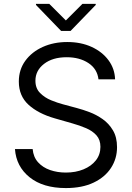

<svg xmlns="http://www.w3.org/2000/svg" viewBox="-20 -953 678 986"><path d="M485.8 -545.5Q479.4 -599.4 433.9 -629.3Q388.5 -659.1 322.4 -659.1Q250 -659.1 206 -624.8Q161.9 -590.6 161.9 -538.4Q161.9 -499.3 185.9 -475.3Q209.9 -451.3 242.7 -438Q275.6 -424.7 302.6 -417.6L376.4 -397.7Q404.8 -390.3 439.8 -377.1Q474.8 -364 506.9 -341.4Q539.1 -318.9 560 -283.7Q581 -248.6 581 -197.4Q581 -138.5 550.2 -90.9Q519.5 -43.3 460.8 -15.3Q402 12.8 318.2 12.8Q201 12.8 132.1 -42.6Q63.2 -98 56.8 -187.5H147.7Q151.3 -146.3 175.6 -119.5Q199.9 -92.7 237.4 -79.7Q274.9 -66.8 318.2 -66.8Q368.6 -66.8 408.7 -83.3Q448.9 -99.8 472.3 -129.4Q495.7 -159.1 495.7 -198.9Q495.7 -235.1 475.5 -257.8Q455.3 -280.5 422.2 -294.7Q389.2 -308.9 350.9 -319.6L261.4 -345.2Q176.1 -369.7 126.4 -415.1Q76.7 -460.6 76.7 -534.1Q76.7 -595.2 109.9 -640.8Q143.1 -686.4 199.4 -711.8Q255.7 -737.2 325.3 -737.2Q395.6 -737.2 450.3 -712.2Q505 -687.1 537.1 -643.8Q569.2 -600.5 571 -545.5ZM233 -933.2 318.2 -848 403.4 -933.2H471.6V-927.6L342.3 -794H294L164.8 -927.6V-933.2Z"/></svg>

Font: Inter UI
Style: Regular
Weight: 400
Designer: Rasmus Andersson
Foundry: rsms
Version: 3.2;8d6f07862